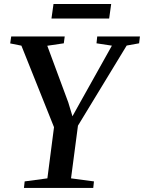

<svg xmlns="http://www.w3.org/2000/svg" viewBox="-20 -922 706 942"><path d="M97.5 0 101 -32 212.5 -47 245 -298 85 -698 30 -709 35 -743H297.5L293 -709.5L212 -697.5L315 -419.5L335.5 -351.5L371 -415.5L529 -698L453.5 -709.5L457 -743H666.5L662.5 -709.5L601.5 -698.5L362.5 -305.5L328.5 -47L441 -32L437.5 0ZM242.5 -902.5H525.5L515.5 -831H232.5Z"/></svg>

Font: Merriweather 72pt Medium
Style: Italic
Weight: 500
Italic angle: -7.8°
Version: Version 2.101